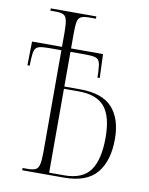

<svg xmlns="http://www.w3.org/2000/svg" viewBox="-81 -774 647 834"><g transform="rotate(10 242.0 -357.0)"><path d="M75 0V-10H97Q121 -10 132.5 -16Q144 -22 148 -40.5Q152 -59 152 -96V-543H97Q68 -543 54 -539Q40 -535 35 -522Q30 -509 29 -483L28 -453H18L20 -558H152V-622Q152 -657 148 -675Q144 -693 132.5 -698.5Q121 -704 97 -704H75V-714H276V-704H247Q223 -704 211 -698.5Q199 -693 195.5 -676Q192 -659 192 -625V-558H333L337 -453H327L326 -483Q325 -509 320 -522Q315 -535 301 -539Q287 -543 259 -543H192V-390H261Q360 -390 404 -341Q448 -292 448 -203Q448 -107 403.5 -53.5Q359 0 259 0ZM258 -10Q339 -10 373 -57.5Q407 -105 407 -202Q407 -296 371.5 -338Q336 -380 258 -380H192V-10Z"/></g></svg>

Font: Noto Serif Display ExtraCondensed ExtraLight
Style: Regular
Weight: 200
Width: 2
Designer: Monotype Design Team
Foundry: Monotype Imaging Inc.
Version: Version 2.009